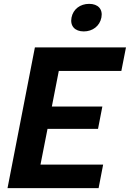

<svg xmlns="http://www.w3.org/2000/svg" viewBox="-20 -976 674 996"><path d="M19 0H491.5L515 -122H190L226.5 -307.5H488.5L511 -423.5H249L285 -608H609.5L633.5 -730H161ZM414.5 -813C460.5 -813 497.5 -841 506 -885C514.5 -928.5 488.5 -956 442.5 -956C396 -956 359.5 -928.5 351 -885C342.5 -841 368.5 -813 414.5 -813Z"/></svg>

Font: Monaspace Neon
Style: Bold Italic
Weight: 700
Italic angle: -11°
Designer: Riley Cran & the Lettermatic Team
Foundry: Lettermatic
Version: Version 1.200 (Monaspace Neon)